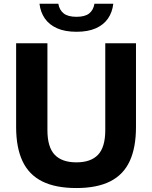

<svg xmlns="http://www.w3.org/2000/svg" viewBox="-20 -964 788 994"><path d="M375.5 9.5Q267.5 9.5 198.5 -25Q129.5 -59.5 96.5 -129.8Q63.5 -200 63.5 -306.5V-740H225.5V-290.5Q225.5 -202.5 263 -163Q300.5 -123.5 375.5 -123.5Q450.5 -123.5 487.8 -163Q525 -202.5 525 -290.5V-740H684V-306.5Q684 -200 651.5 -129.8Q619 -59.5 550.5 -25Q482 9.5 375.5 9.5ZM376 -799.5Q316.5 -799.5 275.8 -817.5Q235 -835.5 212.2 -868.2Q189.5 -901 184.5 -944.5H282Q287.5 -912 309.8 -894.5Q332 -877 376 -877Q420 -877 441.8 -894.5Q463.5 -912 469 -944.5H566.5Q561.5 -900.5 539 -868Q516.5 -835.5 476 -817.5Q435.5 -799.5 376 -799.5Z"/></svg>

Font: Encode Sans Condensed Thin
Style: Bold
Weight: 700
Version: Version 3.002